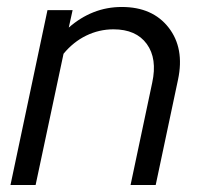

<svg xmlns="http://www.w3.org/2000/svg" viewBox="-20 -530 579 550"><path d="M10 0 116 -501H188L177 -451Q210 -480 248 -495Q286 -510 329 -510Q417 -510 463 -451Q509 -392 490 -302L426 0H354L416 -293Q431 -362 400.5 -404Q370 -446 305 -446Q264 -446 227 -428Q190 -410 162 -376L82 0Z"/></svg>

Font: Red Hat Display
Style: Italic
Weight: 400
Italic angle: -12°
Designer: Pentagram / MCKL
Foundry: Pentagram / MCKL
Version: Version 1.003; Red Hat Display Italic